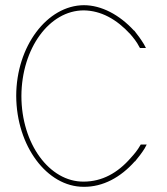

<svg xmlns="http://www.w3.org/2000/svg" viewBox="-20 -730 642 740"><path d="M519.5 -168 522.5 -173H545.5L537.5 -158C526.5 -140 513.5 -124 500.5 -108H499.5C445.5 -47 377 -9 302.2 -10C161.1 -10 43.5 -167 42.5 -360C42.5 -552 162 -709 303 -710C371 -710 440.5 -673 496.5 -612H497.5C510.5 -596 523.5 -578 534.5 -560L542.5 -545H519.5L516.5 -550C507.5 -568 494.5 -584 482.5 -598C428.5 -657 368.5 -689 303 -690C169.6 -690 63.3 -543 62.5 -360C62.5 -176 170.5 -29 302.2 -30C372.8 -30 433.5 -63 484.5 -122C497.5 -136 510.5 -152 519.5 -168Z"/></svg>

Font: Nordica Plus
Style: NordicaClassicUltraLightCond
Weight: 300
Version: Version 1.01